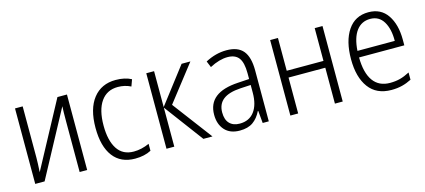

<svg xmlns="http://www.w3.org/2000/svg" viewBox="-48 -919 2895 1307"><g transform="rotate(-15 1399.5 -266.0)"><path d="M132 -171Q132 -135 128 -69L377 -532H444V0H391V-354Q391 -430 393 -463L144 0H78V-532H132Z M573 -262Q573 -396 630.5 -469Q688 -542 789 -542Q853 -542 899 -518L882 -471Q840 -492 791 -492Q714 -492 672 -432.5Q630 -373 630 -263Q630 -157 668.5 -98Q707 -39 784 -39Q839 -39 894 -64V-15Q847 10 781 10Q680 10 626.5 -60.5Q573 -131 573 -262Z M1314 -532 1117 -279 1327 0H1263L1058 -275V0H1003V-532H1058V-279L1252 -532Z M1724 -359V0H1681L1673 -87H1670Q1647 -40 1611.5 -15Q1576 10 1518 10Q1450 10 1413 -31Q1376 -72 1376 -139Q1376 -296 1590 -308L1669 -313V-353Q1669 -429 1644 -462Q1619 -495 1565 -495Q1508 -495 1439 -459L1421 -503Q1494 -542 1570 -542Q1650 -542 1687 -497.5Q1724 -453 1724 -359ZM1596 -267Q1513 -262 1473 -230.5Q1433 -199 1433 -140Q1433 -89 1458.5 -62.5Q1484 -36 1530 -36Q1597 -36 1633 -84Q1669 -132 1669 -217V-271Z M1931 -301H2190V-532H2245V0H2190V-253H1931V0H1876V-532H1931Z M2749 -301V-261H2430Q2431 -152 2471.5 -95.5Q2512 -39 2590 -39Q2629 -39 2661 -47.5Q2693 -56 2729 -75V-24Q2696 -7 2662 1.5Q2628 10 2587 10Q2482 10 2428 -63Q2374 -136 2374 -263Q2374 -391 2425 -466.5Q2476 -542 2570 -542Q2658 -542 2703.5 -475Q2749 -408 2749 -301ZM2431 -307H2694Q2695 -391 2663.5 -443Q2632 -495 2570 -495Q2509 -495 2473 -447Q2437 -399 2431 -307Z"/></g></svg>

Font: Noto Sans UI NarrowLight
Style: Regular
Weight: 300
Width: 4
Designer: Monotype Design Team
Foundry: Monotype Imaging Inc.
Version: Version 1.001